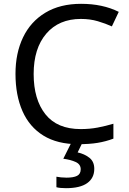

<svg xmlns="http://www.w3.org/2000/svg" viewBox="-20 -744 672 1004"><path d="M403 -645Q288 -645 222 -568Q156 -491 156 -357Q156 -224 217.5 -146.5Q279 -69 402 -69Q449 -69 491 -77Q533 -85 573 -97V-19Q533 -4 490.5 3Q448 10 389 10Q280 10 207 -35Q134 -80 97.5 -163Q61 -246 61 -358Q61 -466 100.5 -548.5Q140 -631 217 -677.5Q294 -724 404 -724Q517 -724 601 -682L565 -606Q532 -621 491.5 -633Q451 -645 403 -645ZM473 139Q473 187 436 213.5Q399 240 325 240Q293 240 275 235V180Q284 182 299 183.5Q314 185 328 185Q364 185 383 175.5Q402 166 402 141Q402 115 375.5 103Q349 91 311 86L354 0H412L386 53Q422 61 447.5 81Q473 101 473 139Z"/></svg>

Font: Noto Sans Manichaean
Style: Regular
Weight: 400
Designer: Monotype Design Team
Foundry: Monotype Imaging Inc.
Version: Version 2.005; ttfautohint (v1.8.4.7-5d5b)